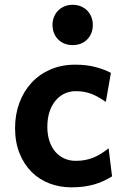

<svg xmlns="http://www.w3.org/2000/svg" viewBox="-20 -782 539 814"><path d="M428.7 -350.1Q412.1 -361.3 397.2 -369.9Q382.3 -378.4 367.4 -384Q352.5 -389.6 336.4 -392.6Q320.3 -395.5 301.3 -395.5Q275.9 -395.5 253.9 -385.3Q231.9 -375 215.6 -355.5Q199.2 -335.9 189.9 -307.9Q180.7 -279.8 180.7 -244.1Q180.7 -211.9 189.2 -185.3Q197.8 -158.7 213.4 -139.9Q229 -121.1 251.5 -110.6Q273.9 -100.1 301.3 -100.1Q323.2 -100.1 341.8 -103.8Q360.4 -107.4 377 -114.3Q393.6 -121.1 408.9 -130.9Q424.3 -140.6 440.4 -153.3L455.1 -34.2Q436.5 -22.9 417.5 -14.2Q398.4 -5.4 377.4 0.5Q356.4 6.3 333 9.3Q309.6 12.2 282.2 12.2Q232.9 12.2 189.5 -4.4Q146 -21 113.8 -53.2Q81.5 -85.4 62.7 -132.3Q43.9 -179.2 43.9 -239.3Q43.9 -296.4 62 -345.5Q80.1 -394.5 113.3 -430.7Q146.5 -466.8 193.6 -487.3Q240.7 -507.8 298.8 -507.8Q347.7 -507.8 385.5 -497.6Q423.3 -487.3 450.2 -473.1ZM202.6 -676.3Q202.6 -694.8 209 -710.4Q215.3 -726.1 226.8 -737.5Q238.3 -749 253.9 -755.4Q269.5 -761.7 288.1 -761.7Q306.6 -761.7 322.3 -755.4Q337.9 -749 349.4 -737.5Q360.8 -726.1 367.2 -710.4Q373.5 -694.8 373.5 -676.3Q373.5 -657.2 367.2 -641.6Q360.8 -626 349.4 -614.5Q337.9 -603 322.3 -596.9Q306.6 -590.8 288.1 -590.8Q269.5 -590.8 253.9 -596.9Q238.3 -603 226.8 -614.5Q215.3 -626 209 -641.6Q202.6 -657.2 202.6 -676.3Z"/></svg>

Font: Andika New Basic
Style: Bold
Weight: 700
Designer: Victor Gaultney, Annie Olsen, Pablo Ugerman
Foundry: SIL International
Version: Version 5.500; ttfautohint (v1.8.3)